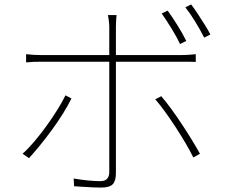

<svg xmlns="http://www.w3.org/2000/svg" viewBox="-20 -820 1040 868"><path d="M738 -772Q757 -746 781.5 -707Q806 -668 822 -635L794 -621Q780 -651 755.5 -691Q731 -731 711 -759ZM844 -800Q858 -782 874 -757.5Q890 -733 905.5 -708.5Q921 -684 931 -664L903 -650Q886 -684 863 -721.5Q840 -759 818 -787ZM507 -752Q506 -745 505.5 -735.5Q505 -726 504.5 -716Q504 -706 504 -697Q504 -674 504 -641.5Q504 -609 504 -578.5Q504 -548 504 -528Q504 -508 504 -468Q504 -428 504 -377.5Q504 -327 504 -274Q504 -221 504 -172.5Q504 -124 504 -88Q504 -52 504 -37Q504 -2 489.5 13Q475 28 437 28Q422 28 399 27Q376 26 353.5 24.5Q331 23 315 22L313 -13Q347 -7 379.5 -4Q412 -1 433 -1Q454 -1 464 -11.5Q474 -22 474 -42Q474 -60 474 -99Q474 -138 474 -188.5Q474 -239 474 -293.5Q474 -348 474 -397Q474 -446 474 -481Q474 -516 474 -528Q474 -545 474 -576.5Q474 -608 474 -641.5Q474 -675 474 -697Q474 -711 472 -727Q470 -743 468 -752ZM98 -575Q118 -573 132.5 -572Q147 -571 171 -571Q183 -571 220.5 -571Q258 -571 312 -571Q366 -571 427.5 -571Q489 -571 550.5 -571Q612 -571 665 -571Q718 -571 754 -571Q790 -571 800 -571Q814 -571 831 -572Q848 -573 865 -575V-540Q849 -541 833 -541Q817 -541 801 -541Q791 -541 755 -541Q719 -541 666 -541Q613 -541 551.5 -541Q490 -541 428.5 -541Q367 -541 313 -541Q259 -541 221.5 -541Q184 -541 172 -541Q149 -541 133 -540.5Q117 -540 98 -538ZM303 -375Q288 -344 265 -307Q242 -270 214.5 -232.5Q187 -195 160 -162Q133 -129 111 -105L82 -125Q107 -147 135 -180Q163 -213 190 -250.5Q217 -288 239.5 -324Q262 -360 276 -389ZM709 -385Q730 -361 754 -328Q778 -295 802.5 -258Q827 -221 848 -186.5Q869 -152 884 -125L854 -108Q841 -135 820.5 -170Q800 -205 776 -242Q752 -279 727.5 -313Q703 -347 682 -371Z"/></svg>

Font: Noto Sans HK Thin
Style: Regular
Weight: 100
Designer: Ryoko NISHIZUKA 西塚涼子 (kana, bopomofo & ideographs); Paul D. Hunt (Latin, Greek & Cyrillic); Sandoll Communications 산돌커뮤니
Foundry: Adobe
Version: Version 2.004-H2;hotconv 1.0.118;makeotfexe 2.5.65603